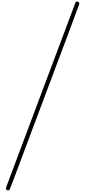

<svg xmlns="http://www.w3.org/2000/svg" viewBox="-20 -1470 1084 2439"><path d="M81 949Q70 949 62.5 940Q55 931 55 921Q55 917 56 915Q59 906 498 -264.5Q937 -1435 939 -1438Q944 -1450 960 -1450Q972 -1450 980.5 -1441Q989 -1432 988 -1421Q982 -1403 839 -1020L398 155Q107 934 103 938Q96 949 81 949Z"/></svg>

Font: MathJax_Size3
Style: Regular
Weight: 400
Version: Version 1.1